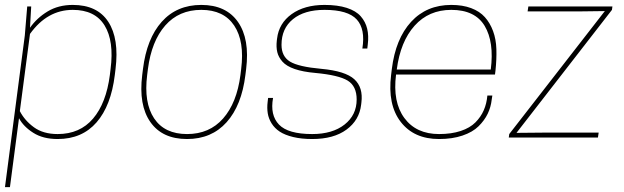

<svg xmlns="http://www.w3.org/2000/svg" viewBox="-26 -556 2521 776"><path d="M207 5.9Q147.9 5.9 108.4 -19.3Q68.8 -44.4 50.8 -78.1L14.2 200.2H-5.9L74.2 -412.1L84 -529.8H100.1L95.2 -443.8Q123 -483.4 166.5 -509.8Q210 -536.1 268.1 -536.1Q367.2 -536.1 411.6 -468Q456.1 -399.9 440.9 -276.9L438 -252.9Q422.9 -128.9 364.3 -61.5Q305.7 5.9 207 5.9ZM95.2 -418.9 54.2 -106.9Q73.7 -68.8 111.3 -41.5Q148.9 -14.2 207 -14.2Q296.9 -14.2 350.1 -76.7Q403.3 -139.2 418 -252.9L420.9 -276.9Q435.5 -390.1 396.7 -453.1Q357.9 -516.1 268.1 -516.1Q165 -516.1 95.2 -418.9Z M730 5.9Q629.9 5.9 581.8 -62.7Q533.7 -131.3 548.8 -252.9L551.8 -276.9Q566.9 -399.9 627.7 -468Q688.5 -536.1 787.6 -536.1Q887.7 -536.1 935.8 -467.3Q983.9 -398.4 968.8 -276.9L965.8 -252.9Q950.7 -129.9 889.9 -62Q829.1 5.9 730 5.9ZM730 -14.2Q820.3 -14.2 875.7 -77.1Q931.2 -140.1 945.8 -252.9L948.7 -276.9Q962.9 -388.7 920.7 -452.4Q878.4 -516.1 787.6 -516.1Q697.3 -516.1 641.8 -452.9Q586.4 -389.6 571.8 -276.9L568.8 -252.9Q554.7 -141.1 596.9 -77.6Q639.2 -14.2 730 -14.2Z M1248.5 -261.2Q1198.2 -265.6 1165 -277.1Q1131.8 -288.6 1115.7 -306.6Q1099.6 -324.7 1094.7 -345.2Q1089.8 -365.7 1092.8 -392.1L1093.8 -399.9Q1101.1 -461.9 1152.8 -499Q1204.6 -536.1 1285.6 -536.1Q1338.4 -536.1 1375.5 -524.2Q1412.6 -512.2 1431.9 -490.2Q1451.2 -468.3 1458 -439.9Q1464.8 -411.6 1460.4 -376L1458.5 -359.9H1438.5Q1451.2 -438.5 1415.8 -477.3Q1380.4 -516.1 1285.6 -516.1Q1204.1 -516.1 1158 -478.5Q1111.8 -440.9 1111.8 -375Q1111.8 -328.1 1146 -307.1Q1180.2 -286.1 1272.5 -277.8Q1369.6 -269 1406 -235.8Q1442.4 -202.6 1434.6 -141.1L1433.6 -132.8Q1426.3 -70.3 1374.5 -32.2Q1322.8 5.9 1235.8 5.9Q1192.4 5.9 1158.9 -2.2Q1125.5 -10.3 1104.7 -23.9Q1084 -37.6 1071.8 -57.1Q1059.6 -76.7 1056.2 -97.9Q1052.7 -119.1 1055.7 -144L1057.6 -160.2H1077.6Q1064.9 -90.8 1101.6 -52.5Q1138.2 -14.2 1235.8 -14.2Q1317.9 -14.2 1366.7 -52.7Q1415.5 -91.3 1415.5 -153.8Q1415.5 -208 1379.2 -230.2Q1342.8 -252.4 1248.5 -261.2Z M1974.6 -254.9H1574.7Q1560.5 -143.6 1608.4 -78.9Q1656.2 -14.2 1748.5 -14.2Q1798.3 -14.2 1835.9 -26.6Q1873.5 -39.1 1895.5 -61.3Q1917.5 -83.5 1929.2 -110.4Q1940.9 -137.2 1943.8 -169.9H1963.9L1961.4 -153.8Q1958 -123 1945.1 -96.2Q1932.1 -69.3 1908.2 -45.7Q1884.3 -22 1843.3 -8.1Q1802.2 5.9 1748.5 5.9Q1647 5.9 1593.5 -63.5Q1540 -132.8 1554.7 -252.9L1557.6 -276.9Q1572.8 -399.4 1635.5 -467.8Q1698.2 -536.1 1797.9 -536.1Q1843.8 -536.1 1878.2 -523.2Q1912.6 -510.3 1933.6 -486.8Q1954.6 -463.4 1966.8 -430.4Q1979 -397.5 1980.2 -357.2Q1981.4 -316.9 1976.6 -271ZM1797.9 -516.1Q1707 -516.1 1649.7 -452.1Q1592.3 -388.2 1577.6 -274.9H1957.5Q1971.7 -386.2 1932.9 -451.2Q1894 -516.1 1797.9 -516.1Z M2032.2 -14.2 2418.5 -511.2 2307.6 -509.8H2106.4L2109.4 -529.8H2449.2L2447.3 -516.1L2061.5 -19L2172.4 -20H2393.6L2390.6 0H2030.3Z"/></svg>

Font: Cooper Hewitt
Style: Thin Italic
Weight: 702
Designer: Village Type and Design LLC
Foundry: Cooper Hewitt Smithsonian Design Museum
Version: 1.000